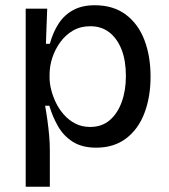

<svg xmlns="http://www.w3.org/2000/svg" viewBox="-20 -550 646 732"><path d="M78 162V-259V-517H160L155 -383H170Q182 -427 203.5 -460Q225 -493 259 -511.5Q293 -530 341 -530Q412 -530 459.5 -494.5Q507 -459 530.5 -397.5Q554 -336 554 -258Q554 -180 530.5 -118.5Q507 -57 460.5 -22Q414 13 347 13Q293 13 257.5 -9.5Q222 -32 201 -69Q180 -106 168 -147H152Q157 -119 161 -90Q165 -61 167.5 -32.5Q170 -4 170 22V162ZM324 -66Q368 -66 398 -91.5Q428 -117 444 -161Q460 -205 460 -260Q460 -319 443.5 -361Q427 -403 397 -426.5Q367 -450 324 -450Q287 -450 258.5 -433.5Q230 -417 210 -389.5Q190 -362 179.5 -330Q169 -298 169 -265V-253Q169 -233 175 -208.5Q181 -184 193 -159Q205 -134 223.5 -113Q242 -92 267 -79Q292 -66 324 -66Z"/></svg>

Font: Bricolage Grotesque 16pt
Style: Regular
Weight: 400
Version: Version 1.001;gftools[0.9.33.dev8+g029e19f]